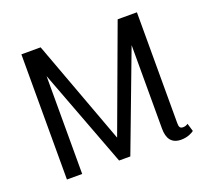

<svg xmlns="http://www.w3.org/2000/svg" viewBox="-115 -790 1012 937"><g transform="rotate(-20 391.5 -321.0)"><path d="M741.7 -12.5 729.2 -54.2C724.2 -50.8 716.7 -45.8 704.2 -45.8C687.5 -45.8 683.3 -54.2 683.3 -75V-650H604.2H583.3L383.3 -108.3L183.3 -650H162.5H83.3V0H162.5V-508.3L354.2 0H383.3H412.5L604.2 -508.3V-75C604.2 -23.3 624.2 8.3 675 8.3C709.2 8.3 732.5 -5.8 741.7 -12.5Z"/></g></svg>

Font: BoonHome
Style: Book
Weight: 400
Designer: Sungsit Sawaiwan
Foundry: Sungsit Sawaiwan
Version: Version 0.2